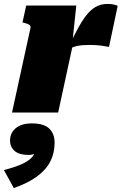

<svg xmlns="http://www.w3.org/2000/svg" viewBox="-56 -571 617 974"><path d="M5 0H239L318 -365L312 -363L331 -543H77L58 -457L67 -455Q78 -452 85.5 -449Q93 -446 96.5 -441.5Q100 -437 99 -431ZM541 -541Q537 -544 524 -547.5Q511 -551 488 -551Q455 -551 428.5 -535.5Q402 -520 380 -491Q358 -462 337 -422.5Q316 -383 293 -335L291 -319Q301 -326 313 -331Q325 -336 338.5 -338.5Q352 -341 367.5 -342Q383 -343 399 -343Q433 -343 458 -339.5Q483 -336 497 -333ZM14 383 -36 292Q16 278 49 264Q82 250 101 232Q120 214 127 187Q130 183 133 185Q136 187 138.5 191Q141 195 141 199Q129 207 116 211Q103 215 88 215Q42 215 18.5 195Q-5 175 -5 142Q-5 104 23.5 79.5Q52 55 106 55Q166 55 193.5 81Q221 107 221 153Q221 205 199.5 247.5Q178 290 132 324Q86 358 14 383Z"/></svg>

Font: Roboto Serif 20pt Black
Style: Italic
Weight: 900
Italic angle: -10°
Version: Version 1.008